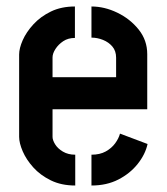

<svg xmlns="http://www.w3.org/2000/svg" viewBox="-20 -572 514 592"><path d="M212 0Q169 0 136.5 -16Q104 -32 82.5 -56Q61 -80 50 -105.5Q39 -131 39 -150V-404Q39 -423 50 -448Q61 -473 83 -497Q105 -521 137 -536.5Q169 -552 211 -552V-455Q190 -455 175 -445Q160 -435 151 -421Q142 -407 142 -395V-334H338V-394Q338 -415 326.5 -428.5Q315 -442 297.5 -449Q280 -456 262 -456V-552Q302 -552 341.5 -533Q381 -514 407.5 -481Q434 -448 434 -405V-235H142V-150Q142 -140 150 -127Q158 -114 174 -104.5Q190 -95 212 -95ZM262 0V-95Q288 -95 306 -105Q324 -115 335 -130Q346 -145 350 -160L435 -128Q428 -96 404.5 -66.5Q381 -37 345 -18.5Q309 0 262 0Z"/></svg>

Font: Stick No Bills SemiBold
Style: Regular
Weight: 600
Designer: Kosala Senevirathne, Siva Puranthara, Lasantha Premarathna, Tharique Azeez
Foundry: mooniak
Version: Version 2.000